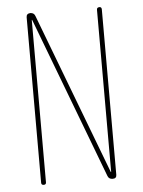

<svg xmlns="http://www.w3.org/2000/svg" viewBox="-53 -772 605 814"><g transform="rotate(-5 250.0 -365.0)"><path d="M89.8 -9.8V-713.9Q89.8 -729.5 106.4 -730.5Q123 -730.5 127.9 -714.8L387.7 -30.3Q387.7 -29.3 388.7 -29.3Q389.6 -29.3 389.6 -30.3V-719.7Q389.6 -729.5 399.9 -730Q410.2 -730.5 410.2 -719.7V-15.6Q410.2 0 393.6 0Q377 0 372.1 -14.6L112.3 -700.2Q112.3 -701.2 111.3 -701.2Q110.4 -701.2 110.4 -700.2V-9.8Q110.4 0 100.1 0Q89.8 0 89.8 -9.8Z"/></g></svg>

Font: Rounded-X Mgen+ 1mn thin
Style: Regular
Weight: 100
Designer: [Source Han Sans]
Ryoko NISHIZUKA  (kana & ideographs); Paul D. Hunt (Latin, Greek & Cyrillic); Wenlong ZHANG  (bopomofo
Version: Version 1.059.20150602